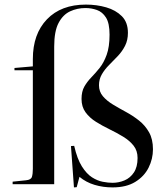

<svg xmlns="http://www.w3.org/2000/svg" viewBox="-20 -802 721 836"><path d="M302 14 289 -166 303 -167Q316 -110 336.5 -77.5Q357 -45 380.5 -30Q404 -15 427.5 -10.5Q451 -6 470 -6Q497 -6 522 -16.5Q547 -27 563 -51Q579 -75 579 -114Q579 -146 561.5 -168Q544 -190 516 -207Q488 -224 457 -239Q426 -254 398 -271.5Q370 -289 352.5 -313Q335 -337 335 -371Q335 -404 347.5 -425.5Q360 -447 378 -465.5Q396 -484 414 -506.5Q432 -529 444.5 -563.5Q457 -598 457 -651Q457 -701 441.5 -725.5Q426 -750 402 -758.5Q378 -767 352 -767Q316 -767 285 -752.5Q254 -738 235 -702Q216 -666 216 -599V0H35V-11L93 -17Q115 -19 119 -32Q123 -45 123 -67V-496H43V-506L123 -513V-545Q123 -654 184.5 -718Q246 -782 354 -782Q401 -782 442.5 -770Q484 -758 510.5 -731.5Q537 -705 537 -659Q537 -627 524.5 -602.5Q512 -578 493 -558Q474 -538 455 -519Q436 -500 423.5 -478.5Q411 -457 411 -431Q411 -403 428 -383Q445 -363 471.5 -347Q498 -331 528.5 -314.5Q559 -298 585.5 -277Q612 -256 629 -226Q646 -196 646 -152Q646 -110 627 -72Q608 -34 569 -10Q530 14 470 14Q429 14 392 3Q355 -8 326 -32L314 13Z"/></svg>

Font: Display Regular
Style: Regular
Weight: 400
Designer: Latin by Veronika Burian and Jose Scaglione. Greek by Irene Vlachou. Cyrillic by Vera Evstafieva.
Foundry: TypeTogether
Version: Version 3.002